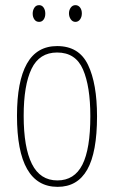

<svg xmlns="http://www.w3.org/2000/svg" viewBox="-20 -716 443 746"><path d="M357 -264Q357 -124 319 -57Q281 10 204 10Q46 10 46 -266Q46 -400 84.5 -468.5Q123 -537 202 -537Q287 -537 322 -464Q357 -391 357 -264ZM72 -266Q72 -143 104 -79Q136 -15 203 -15Q269 -15 300 -76Q331 -137 331 -265Q331 -380 302.5 -446Q274 -512 202 -512Q133 -512 102.5 -448.5Q72 -385 72 -266ZM107 -663Q107 -676 113.5 -686Q120 -696 132 -696Q143 -696 149.5 -686.5Q156 -677 156 -663Q156 -649 149.5 -640Q143 -631 132 -631Q120 -631 113.5 -640.5Q107 -650 107 -663ZM248 -664Q248 -677 255 -686.5Q262 -696 273 -696Q284 -696 291 -687Q298 -678 298 -664Q298 -650 291 -640.5Q284 -631 273 -631Q262 -631 255 -641Q248 -651 248 -664Z"/></svg>

Font: Noto Sans Thai ExtCond Thin
Style: Regular
Weight: 100
Width: 2
Designer: Monotype Design Team
Foundry: Monotype Imaging Inc.
Version: Version 2.002; ttfautohint (v1.8.4.7-5d5b)